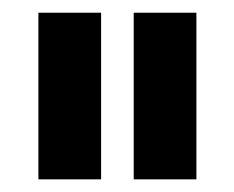

<svg xmlns="http://www.w3.org/2000/svg" viewBox="-20 -739 372 305"><path d="M41 -454.1V-718.8H140.6V-454.1ZM192.4 -454.1V-718.8H292V-454.1Z"/></svg>

Font: Post No Bills Colombo
Style: Bold
Weight: 700
Designer: Kosala Senevirathne, Siva Puranthara, Lasantha Premarathna, Tharique Azeez
Foundry: Mooniak
Version: Version 1.220 ; ttfautohint (v1.6)